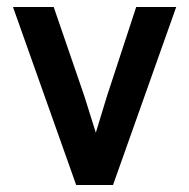

<svg xmlns="http://www.w3.org/2000/svg" viewBox="-20 -527 539 547"><path d="M482 -507 302 0H197L17 -507H133L220 -254L253 -149L285 -254L368 -507Z"/></svg>

Font: Inria Sans
Style: Bold
Weight: 700
Designer: Black Foundry Team
Foundry: Black Foundry
Version: Version 1.2; ttfautohint (v1.8.3)